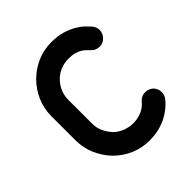

<svg xmlns="http://www.w3.org/2000/svg" viewBox="-158 -654 759 759"><g transform="rotate(-45 221.5 -275.0)"><path d="M334 -132Q348 -148 369 -148Q386 -148 399 -138Q416 -124 416 -102Q416 -84 404 -70Q375 -36 335 -18Q295 0 248 0Q205 0 167.5 -16Q130 -32 101 -61Q73 -90 56.5 -127.5Q40 -165 40 -208V-342Q40 -386 56.5 -423.5Q73 -461 101 -489Q129 -517 166 -533.5Q203 -550 246 -550H248Q283 -550 308.5 -542Q334 -534 353 -523Q372 -512 384.5 -500Q397 -488 404 -480Q416 -466 416 -449Q416 -440 412 -430.5Q408 -421 400 -414Q387 -402 369 -402Q360 -402 350.5 -406Q341 -410 334 -418L322 -430Q316 -436 306.5 -442Q297 -448 283 -452Q269 -456 248 -456Q225 -456 204 -447.5Q183 -439 167 -423Q151 -407 142 -386Q133 -365 133 -342V-208Q133 -184 142.5 -164Q152 -144 167 -127Q183 -111 205 -102.5Q227 -94 250 -94Q273 -94 295.5 -103Q318 -112 334 -132Z"/></g></svg>

Font: VDS
Style: Regular
Weight: 400
Designer: artmaker
Foundry: artmaker
Version: Version 1.000 2009 initial release